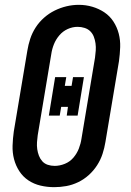

<svg xmlns="http://www.w3.org/2000/svg" viewBox="-20 -766 540 794"><path d="M204 8Q175 8 147.5 1.5Q120 -5 97.5 -20Q75 -35 60 -58Q45 -81 38 -108Q31 -135 32 -164Q33 -193 37 -222L93 -556Q97 -581 105 -605.5Q113 -630 127.5 -652.5Q142 -675 162.5 -693Q183 -711 206.5 -722.5Q230 -734 255 -740Q280 -746 306 -746Q335 -746 362 -738Q389 -730 411.5 -715Q434 -700 449 -677Q464 -654 471 -627Q478 -600 477 -571Q476 -542 472 -513L416 -179Q412 -154 404 -129.5Q396 -105 381.5 -82.5Q367 -60 347 -42Q327 -24 303 -12.5Q279 -1 254 3.5Q229 8 204 8ZM206 -80Q227 -80 248 -88.5Q269 -97 283.5 -114Q298 -131 306 -151.5Q314 -172 317 -193L373 -528Q375 -543 376 -557.5Q377 -572 375 -586.5Q373 -601 368 -614Q363 -627 353.5 -636.5Q344 -646 330 -650.5Q316 -655 301 -655Q280 -655 260 -646Q240 -637 225.5 -620Q211 -603 203 -583Q195 -563 192 -542L136 -207Q134 -193 133 -178Q132 -163 134 -149Q136 -135 141 -122Q146 -109 155 -99Q164 -89 177.5 -84.5Q191 -80 206 -80ZM227 -288H182L208 -447H254L248 -411H276L282 -447H327L301 -288H256L261 -324H233Z"/></svg>

Font: Iosevka Curly Slab SmBdObl
Style: Regular
Weight: 600
Italic angle: -9°
Monospace: yes
Designer: Belleve Invis
Foundry: Belleve Invis
Version: Version 11.0.0; ttfautohint (v1.8.3)